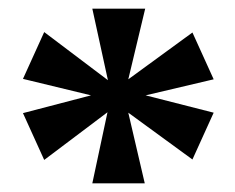

<svg xmlns="http://www.w3.org/2000/svg" viewBox="-20 -781 543 443"><path d="M193 -358 228 -522 82 -412 33 -520 190 -561 33 -599 82 -707 229 -596 193 -761H315L276 -598L424 -706L473 -598L316 -561L473 -521L424 -413L276 -521L314 -358Z"/></svg>

Font: Noto Serif Thai ExtraBold
Style: Regular
Weight: 800
Version: Version 2.001